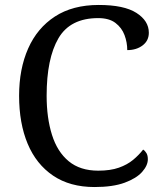

<svg xmlns="http://www.w3.org/2000/svg" viewBox="-20 -744 654 774"><path d="M361 10Q262 10 194 -36Q126 -82 91.5 -164.5Q57 -247 57 -358Q57 -466 93.5 -548.5Q130 -631 201.5 -677.5Q273 -724 378 -724Q480 -724 530 -692Q580 -660 580 -612Q580 -580 555 -561Q530 -542 493 -542Q493 -573 482 -602.5Q471 -632 445.5 -651.5Q420 -671 376 -671Q263 -671 215.5 -589.5Q168 -508 168 -358Q168 -269 189.5 -200.5Q211 -132 257 -94Q303 -56 376 -56Q425 -56 459 -68Q493 -80 516.5 -99.5Q540 -119 557 -141Q565 -136 570.5 -126.5Q576 -117 576 -102Q576 -77 553 -51Q530 -25 482.5 -7.5Q435 10 361 10Z"/></svg>

Font: Noto Serif Test
Style: Regular
Weight: 400
Version: Version 1.000